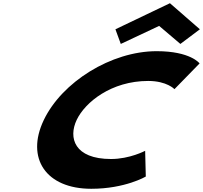

<svg xmlns="http://www.w3.org/2000/svg" viewBox="-20 -1158 1262 1193"><path d="M697.2 -976 730.5 -885 968.9 -997 1100.8 -885 1221.9 -976 1035.9 -1138ZM670.1 -170C786.2 -170 881.9 -221 881.9 -221L885.9 -61C885.9 -61 757.7 15 547 15C265.1 15 139.3 -175 251.5 -411C364.2 -648 670.4 -840 953.5 -840C1164.2 -840 1220.1 -764 1220.1 -764L1064 -604C1064 -604 1016.8 -655 900.7 -655C672 -655 508.8 -523 456.5 -413C403.7 -302 441.4 -170 670.1 -170Z"/></svg>

Font: Hussar
Style: BdSuprExtOblFive
Weight: 700
Foundry: Cannot Into Space Fonts
Version: Version 2.00